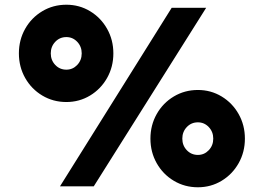

<svg xmlns="http://www.w3.org/2000/svg" viewBox="-20 -773 1117 813"><path d="M707 -740H853L377 16H234ZM60 -547Q60 -604 86.5 -651Q113 -698 159 -725.5Q205 -753 261 -753Q316 -753 361.5 -725.5Q407 -698 433.5 -651Q460 -604 460 -547Q460 -490 433.5 -443Q407 -396 361.5 -368.5Q316 -341 261 -341Q205 -341 159 -368.5Q113 -396 86.5 -443Q60 -490 60 -547ZM326 -547Q326 -576 307 -596Q288 -616 261 -616Q233 -616 214 -596Q195 -576 195 -547Q195 -518 214 -498Q233 -478 261 -478Q288 -478 307 -498Q326 -518 326 -547ZM617 -186Q617 -243 643.5 -290Q670 -337 716 -364.5Q762 -392 818 -392Q873 -392 918.5 -364.5Q964 -337 990.5 -290Q1017 -243 1017 -186Q1017 -129 990.5 -82Q964 -35 918.5 -7.5Q873 20 818 20Q762 20 716 -7.5Q670 -35 643.5 -82Q617 -129 617 -186ZM883 -186Q883 -215 864 -235Q845 -255 818 -255Q790 -255 771 -235Q752 -215 752 -186Q752 -157 771 -137Q790 -117 818 -117Q845 -117 864 -137Q883 -157 883 -186Z"/></svg>

Font: SUITE Heavy
Style: Regular
Weight: 900
Designer: Sun
Foundry: Sun
Version: Version 2.040